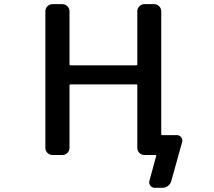

<svg xmlns="http://www.w3.org/2000/svg" viewBox="-20 -774 1040 932"><path d="M282.2 -753.9Q296.9 -753.9 307.1 -743.7Q317.4 -733.4 317.4 -718.8V-460.9Q317.4 -457 321.3 -457H641.6Q646.5 -457 646.5 -460.9V-718.8Q646.5 -733.4 656.7 -743.7Q667 -753.9 680.7 -753.9H727.5Q742.2 -753.9 752.4 -743.7Q762.7 -733.4 762.7 -718.8V-123Q762.7 -118.2 766.6 -118.2H838.9Q851.6 -118.2 859.4 -107.4Q865.2 -100.6 865.2 -91.8Q865.2 -88.9 864.3 -85L811.5 104.5Q807.6 119.1 795.4 128.4Q783.2 137.7 768.6 137.7H731.4Q717.8 137.7 710 127.4Q702.1 117.2 705.1 104.5L738.3 -17.6Q739.3 -21.5 735.4 -21.5H704.1H680.7Q667 -21.5 656.7 -31.7Q646.5 -42 646.5 -56.6V-359.4Q646.5 -364.3 641.6 -364.3H321.3Q317.4 -364.3 317.4 -359.4V-56.6Q317.4 -42 307.1 -31.7Q296.9 -21.5 282.2 -21.5H235.4Q220.7 -21.5 210.4 -31.7Q200.2 -42 200.2 -56.6V-718.8Q200.2 -733.4 210.4 -743.7Q220.7 -753.9 235.4 -753.9Z"/></svg>

Font: Gen Jyuu Gothic L Monospace Medium
Style: Regular
Weight: 500
Designer: [Source Han Sans]
Ryoko NISHIZUKA  (kana & ideographs); Paul D. Hunt (Latin, Greek & Cyrillic); Wenlong ZHANG  (bopomofo
Version: Version 1.002.20150607